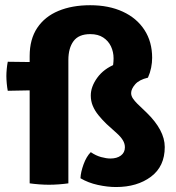

<svg xmlns="http://www.w3.org/2000/svg" viewBox="-20 -720 692 754"><path d="M169 -475.5 169.5 -366.5 10.5 -363.5Q8 -376 6.5 -392.5Q5 -409 5 -421.5Q5 -434 6.5 -449.5Q8 -465 10.5 -477.5ZM96.5 -500Q96.5 -566 126.2 -610.5Q156 -655 209.5 -677.2Q263 -699.5 334 -699.5Q407.5 -699.5 462.2 -674.2Q517 -649 547.2 -602.5Q577.5 -556 577.5 -493Q577.5 -474 573.5 -454Q569.5 -434 561 -415L402.5 -404Q414 -422 420 -444.5Q426 -467 426 -491Q426 -516 415.8 -537.8Q405.5 -559.5 385.2 -572.8Q365 -586 334.5 -586Q289 -586 268.8 -558.5Q248.5 -531 248.5 -484.5V0Q231.5 2.5 211 4Q190.5 5.5 172 5.5Q154.5 5.5 134.2 4Q114 2.5 96.5 0ZM296 -20Q297 -44 308.2 -74.8Q319.5 -105.5 336.5 -122.5Q356 -109 377 -103.2Q398 -97.5 413.5 -97.5Q439 -97.5 454.8 -109.2Q470.5 -121 470.5 -141.5Q470.5 -156 462.5 -169.2Q454.5 -182.5 439.5 -196L398.5 -233Q380.5 -250.5 366.5 -267.8Q352.5 -285 344.5 -304Q336.5 -323 336.5 -345Q336.5 -379.5 362 -414.8Q387.5 -450 434 -468.5L561 -415Q526.5 -407 510.8 -388.8Q495 -370.5 495 -354.5Q495 -343.5 502 -333.2Q509 -323 518.5 -313.5L556 -277.5Q590.5 -244 608.8 -210Q627 -176 627 -142.5Q627 -66.5 572.8 -26Q518.5 14.5 435.5 14.5Q402 14.5 364.2 6.2Q326.5 -2 296 -20Z"/></svg>

Font: Signika Negative Light
Style: Bold
Weight: 700
Version: Version 2.001